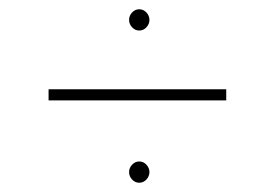

<svg xmlns="http://www.w3.org/2000/svg" viewBox="-20 -520 590 415"><path d="M281 -454Q272 -454 265.5 -461Q259 -468 259 -477Q259 -486 265.5 -493Q272 -500 281 -500Q290 -500 296.5 -493Q303 -486 303 -477Q303 -468 296.5 -461Q290 -454 281 -454ZM85 -303V-327H469V-303ZM281 -125Q272 -125 265.5 -132Q259 -139 259 -148Q259 -157 265.5 -164Q272 -171 281 -171Q290 -171 296.5 -164Q303 -157 303 -148Q303 -139 296.5 -132Q290 -125 281 -125Z"/></svg>

Font: Inconsolata SemiExpanded ExtraLight
Style: Regular
Weight: 200
Width: 6
Monospace: yes
Designer: Raph Levien, Cyreal, Brenton Simpson
Foundry: Raph Levien, Cyreal, Google
Version: Version 3.001; ttfautohint (v1.8.2.53-6de2)